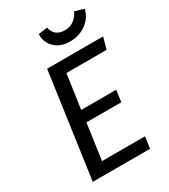

<svg xmlns="http://www.w3.org/2000/svg" viewBox="-216 -996 961 1095"><g transform="rotate(-30 264.5 -448.0)"><path d="M506.8 -612.8H242.2L210 -388.2H439.9L430.2 -312H200.2L167 -76.2H450.2L439 0H62L159.2 -689H527.8ZM216.8 -883.8 275.9 -892.1Q290 -828.1 356.9 -828.1Q423.8 -828.1 456.1 -896L516.1 -877.9Q502.9 -822.8 457 -790.3Q411.1 -757.8 350.6 -757.8Q290 -757.8 252.4 -793Q214.8 -828.1 216.8 -883.8Z"/></g></svg>

Font: FiraSans-Italic
Style: Italic
Weight: 400
Italic angle: -8°
Designer: Carrois Corporate & Edenspiekermann AG
Foundry: Carrois Corporate GbR & Edenspiekermann AG
Version: Version 3.106;PS 003.106;hotconv 1.0.70;makeotf.lib2.5.58329